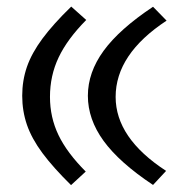

<svg xmlns="http://www.w3.org/2000/svg" viewBox="-20 -549 564 574"><path d="M192.9 -529.3 237.8 -489.3Q181.2 -432.1 155.3 -377.4Q129.4 -322.8 129.4 -259.3Q129.4 -198.2 154.8 -145.3Q180.2 -92.3 236.3 -36.1L192.4 4.4Q139.2 -47.9 106.9 -91.3Q74.7 -134.8 60.5 -176Q46.4 -217.3 46.4 -262.7Q46.4 -308.1 60.5 -349.1Q74.7 -390.1 106.9 -433.6Q139.2 -477.1 192.9 -529.3ZM437.5 -528.8 478 -487.3Q325.7 -387.2 325.7 -259.3Q325.7 -136.2 476.6 -38.1L437.5 3.9Q336.9 -63 289.8 -127.7Q242.7 -192.4 242.7 -262.7Q242.7 -332.5 289.8 -397.2Q336.9 -461.9 437.5 -528.8Z"/></svg>

Font: Pinar Medium
Style: Regular
Weight: 500
Designer: Amin Abedi
Version: Version 3.000